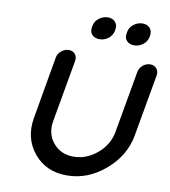

<svg xmlns="http://www.w3.org/2000/svg" viewBox="-97 -1002 958 1085"><g transform="rotate(10 381.5 -460.0)"><path d="M762 -645 699 -289Q678 -170 578.5 -85Q479 0 359 0Q239 0 169.5 -85Q100 -170 121 -289L183 -645Q187 -668 206.5 -684Q226 -700 249 -700Q272 -700 285 -684Q298 -668 294 -645L231 -289Q218 -215 261.5 -163Q305 -111 378 -111Q452 -111 513.5 -163Q575 -215 588 -289L651 -645Q655 -668 674 -684Q693 -700 716 -700Q739 -700 752.5 -684Q766 -668 762 -645ZM634 -920Q661 -920 676 -902.5Q691 -885 686 -858L685 -851Q679 -824 656.5 -807Q634 -790 607 -790Q579 -790 563.5 -807Q548 -824 554 -851L555 -858Q560 -885 583 -902.5Q606 -920 634 -920ZM435 -920Q462 -920 477 -902.5Q492 -885 487 -858L486 -851Q480 -824 457.5 -807Q435 -790 408 -790Q380 -790 364.5 -807Q349 -824 355 -851L356 -858Q361 -885 384 -902.5Q407 -920 435 -920Z"/></g></svg>

Font: Quicksand
Style: Bold Italic
Weight: 700
Italic angle: -12°
Designer: Andrew Paglinawan
Foundry: Andrew Paglinawan
Version: 1.002